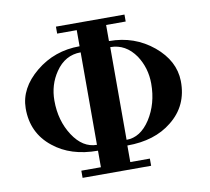

<svg xmlns="http://www.w3.org/2000/svg" viewBox="-77 -782 949 869"><g transform="rotate(-10 397.0 -347.5)"><path d="M748 -355Q750 -241 664 -173Q585 -109 459 -109V-33H549V0H234V-33H324V-109Q199 -109 120 -173Q34 -241 35 -355Q36 -447 122 -518Q208 -589 324 -589V-663H234V-695H549V-663H459V-590L460 -589Q576 -589 662 -518Q746 -448 748 -355ZM614 -366Q614 -438 576 -496Q531 -561 460 -561V-135Q524 -135 569 -204Q614 -274 614 -366ZM324 -136V-561Q252 -561 208 -496Q169 -439 169 -366Q169 -274 214 -205Q259 -136 324 -136Z"/></g></svg>

Font: GFS Didot Classic
Style: Regular
Weight: 400
Designer: George D. Matthiopoulos
Foundry: George D. Matthiopoulos
Version: Version 1.000